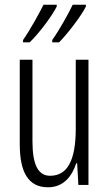

<svg xmlns="http://www.w3.org/2000/svg" viewBox="-20 -786 462 816"><path d="M345 -766H289C274 -734 233 -659 202 -616V-606H231C268 -643 327 -721 345 -758ZM221 -766H165C148 -732 110 -662 78 -616V-606H106C148 -646 202 -720 221 -758ZM356 -532H302V-240C302 -103 266 -39 193 -39C143 -39 118 -84 118 -185V-532H64V-173C64 -56 99 10 184 10C250 10 286 -37 304 -92H308L313 0H356Z"/></svg>

Font: Noto Sans Display Condensed Light
Style: Regular
Weight: 300
Width: 3
Designer: Monotype Design Team
Foundry: Monotype Imaging Inc.
Version: Version 1.900